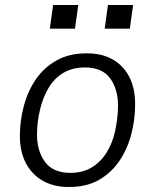

<svg xmlns="http://www.w3.org/2000/svg" viewBox="-20 -733 618 763"><path d="M250 10Q195 10 152 -13.5Q109 -37 84 -82.5Q59 -128 59 -193Q59 -254 75 -313Q91 -372 123 -418.5Q155 -465 205 -493Q255 -521 323 -521H328Q384 -521 426.5 -497.5Q469 -474 493 -429Q517 -384 517 -319Q517 -257 501.5 -198.5Q486 -140 454 -93Q422 -46 373 -18Q324 10 256 10ZM260 -46Q309 -46 345 -68Q381 -90 404 -127.5Q427 -165 437 -210Q443 -238 446 -264Q449 -290 449 -313Q449 -379 417.5 -422Q386 -465 317 -465Q268 -465 232 -443.5Q196 -422 173.5 -384.5Q151 -347 140 -301Q133 -273 130 -247Q127 -221 127 -198Q127 -133 159 -89.5Q191 -46 260 -46ZM178 -619 191 -713H291L278 -619ZM396 -619 409 -713H509L496 -619Z"/></svg>

Font: Chivo Medium ExtraLight
Style: Italic
Weight: 250
Italic angle: -8.05°
Version: Version 2.002